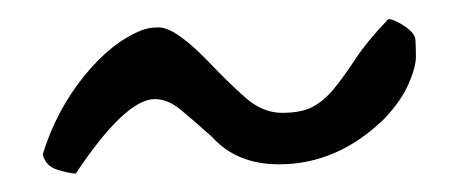

<svg xmlns="http://www.w3.org/2000/svg" viewBox="-20 -659 484 204"><path d="M144.5 -553.7Q113.3 -553.7 60.5 -474.6Q54.7 -474.6 41.5 -478.5Q28.3 -482.4 25.4 -495.1Q40 -542 69.3 -578.1Q98.6 -614.3 130.9 -627Q138.7 -629.9 148.4 -629.9Q158.2 -629.9 172.4 -619.6Q186.5 -609.4 204.1 -590.8Q221.7 -572.3 240.2 -555.7Q258.8 -539.1 279.8 -539.1Q300.8 -539.1 313 -545.9Q325.2 -552.7 335.4 -565.4Q345.7 -578.1 357.9 -596.7Q370.1 -615.2 392.6 -638.7Q398.4 -638.7 409.7 -631.3Q420.9 -624 421.4 -616.7Q421.9 -609.4 421.9 -598.6Q421.9 -587.9 414.1 -569.8Q406.2 -551.8 388.7 -533.2Q338.9 -484.4 276.4 -484.4Q231.4 -484.4 205.1 -513.7Q185.5 -531.2 171.9 -542.5Q158.2 -553.7 144.5 -553.7Z"/></svg>

Font: Architects Daughter
Style: Regular
Weight: 400
Designer: Kimberly Geswein
Foundry: Kimberly Geswein
Version: Version 1.003 2010